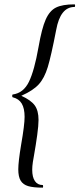

<svg xmlns="http://www.w3.org/2000/svg" viewBox="-20 -745 365 882"><path d="M322 -725Q325 -725 325 -719Q325 -713 322 -713Q257 -713 238 -607Q215 -488 199.5 -437Q184 -386 158 -357.5Q132 -329 78 -305Q122 -285 139.5 -261Q157 -237 157 -194Q157 -169 151 -125Q145 -81 136 -30L131 -1Q128 19 128 35Q128 69 140.5 87Q153 105 176 105Q178 105 178 111Q178 117 176 117Q133 117 109.5 110Q86 103 75 85Q64 67 64 33Q64 -2 77 -80Q93 -171 93 -208Q93 -247 80 -269Q67 -291 39 -298Q36 -298 36 -304.5Q36 -311 39 -311Q88 -318 113 -369.5Q138 -421 157 -529Q172 -615 190 -655.5Q208 -696 237.5 -710.5Q267 -725 322 -725Z"/></svg>

Font: CormorantInfant-MediumItalic
Style: Italic
Weight: 500
Italic angle: -10°
Designer: Christian Thalmann (Catharsis Fonts)
Foundry: Catharsis Fonts
Version: Version 3.303